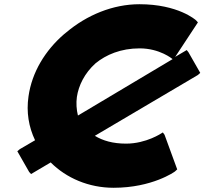

<svg xmlns="http://www.w3.org/2000/svg" viewBox="-20 -867 968 909"><path d="M641 -638C737 -638 796 -588 796 -588L797 -587L349 -320C342 -348 340 -379 344 -408C352 -462 380 -520 432 -567C482 -608 552 -638 641 -638ZM811 -600 917 -761 908 -771C907 -772 824 -847 640 -847C515 -847 391 -796 293 -713L283 -705C194 -628 131 -525 115 -411C104 -336 116 -266 146 -203L74 -161L62 -151L118 -53L127 -43L220 -98C294 -24 400 22 518 22C701 22 807 -54 808 -55L819 -65L759 -229L751 -240L746 -237C746 -237 673 -187 577 -187C514 -187 467 -201 429 -224L917 -512L928 -522L872 -620L864 -630L808 -597Z"/></svg>

Font: Hussar Woodtype
Style: UltraObl
Weight: 900
Foundry: Cannot Into Space Fonts
Version: Version 1.07